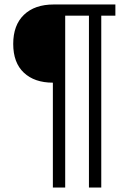

<svg xmlns="http://www.w3.org/2000/svg" viewBox="-20 -708 577 857"><path d="M432 -638V129H377V-638H271V129H216V-339Q134 -339 86.5 -383.5Q39 -428 39 -512Q39 -596 87 -642Q135 -688 220 -688H495V-638Z"/></svg>

Font: Libra Sans
Style: Regular
Weight: 400
Foundry: Context Ltd
Version: Version 1.000; ttfautohint (v1.3)